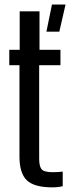

<svg xmlns="http://www.w3.org/2000/svg" viewBox="-20 -820 318 848"><path d="M211.5 7.5Q130.5 7.5 98.2 -24Q66 -55.5 66 -128V-532H21V-600H67V-770H154.5V-600H247V-532H153V-119Q153 -85.5 163.8 -72.5Q174.5 -59.5 212.5 -59.5Q226 -59.5 235.5 -60.2Q245 -61 257 -62V2.5Q247 5 235.2 6.2Q223.5 7.5 211.5 7.5ZM185 -680 209.5 -800H269.5L242 -680Z"/></svg>

Font: Big Shoulders Display Thin SemiBold
Style: Regular
Weight: 600
Version: Version 2.002